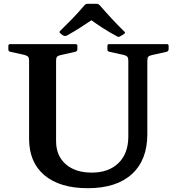

<svg xmlns="http://www.w3.org/2000/svg" viewBox="-20 -978 928 1010"><path d="M755 -272Q755 -136 673.5 -62Q592 12 442 12Q295 12 214 -56Q133 -124 133 -248V-746H275V-236Q275 -159 325.5 -114.5Q376 -70 463 -70Q552 -70 603.5 -120.5Q655 -171 655 -260V-746H755ZM24 -736Q24 -746 33 -746H377Q387 -746 387 -737V-719Q387 -710 378 -706L298 -688Q285 -685 280 -679.5Q275 -674 275 -658V-537H133V-659Q133 -672 128.5 -678.5Q124 -685 109 -689L33 -706Q24 -708 24 -718ZM545 -736Q545 -746 554 -746H857Q867 -746 867 -737V-719Q867 -710 858 -706L778 -688Q765 -685 760 -679.5Q755 -674 755 -658V-537H655V-659Q655 -672 650.5 -678.5Q646 -685 631 -689L554 -706Q545 -708 545 -718ZM297 -803Q289 -809 297 -816Q327 -845 359.5 -878.5Q392 -912 425 -951Q431 -958 441 -958H488Q497 -958 504 -951Q538 -912 570.5 -877Q603 -842 634 -812Q642 -806 633 -800Q629 -796 623 -793Q617 -790 612 -787Q604 -781 595 -787Q554 -809 518.5 -832Q483 -855 449 -880H474Q441 -858 405.5 -835Q370 -812 332 -791Q324 -787 315 -790Q310 -793 305.5 -796Q301 -799 297 -803Z"/></svg>

Font: Hahmlet SemiBold
Style: Regular
Weight: 600
Version: Version 1.002